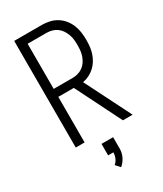

<svg xmlns="http://www.w3.org/2000/svg" viewBox="-237 -822 974 1146"><g transform="rotate(-30 250.0 -249.0)"><path d="M458 0H391L234 -314H127V0H66V-735H257Q283 -735 309.5 -729Q336 -723 358.5 -709Q381 -695 398 -674Q415 -653 425 -628.5Q435 -604 438.5 -577.5Q442 -551 442 -524Q442 -501 439.5 -478Q437 -455 429.5 -433Q422 -411 410 -391.5Q398 -372 381 -356.5Q364 -341 343 -330.5Q322 -320 299 -316ZM127 -369H257Q276 -369 294 -374Q312 -379 327.5 -390Q343 -401 353.5 -416.5Q364 -432 370.5 -450Q377 -468 379 -487Q381 -506 381 -524Q381 -543 379 -562Q377 -581 370.5 -598.5Q364 -616 353.5 -632Q343 -648 327.5 -659Q312 -670 294 -675Q276 -680 257 -680H127ZM242 237 215 207Q230 194 238 175.5Q246 157 246 137H210V58H290V137Q290 166 277 192.5Q264 219 242 237Z"/></g></svg>

Font: Iosevka Fixed SS04 Light
Style: Regular
Weight: 300
Monospace: yes
Designer: Belleve Invis
Foundry: Belleve Invis
Version: Version 32.5.0